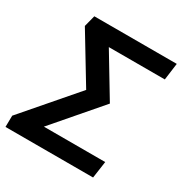

<svg xmlns="http://www.w3.org/2000/svg" viewBox="-200 -838 930 968"><g transform="rotate(30 265.5 -353.5)"><path d="M474 0 488 -98H131L361 -365L214 -609H540L553 -707H73L56 -641L223 -365L-35 -66L-36 0Z"/></g></svg>

Font: Brisa Sans Medium
Style: Italic
Weight: 600
Italic angle: -8°
Designer: Dalton Maag Ltd
Foundry: Dalton Maag Ltd
Version: Version 1.101;July 10, 2019;FontCreator 11.5.0.2425 64-bit